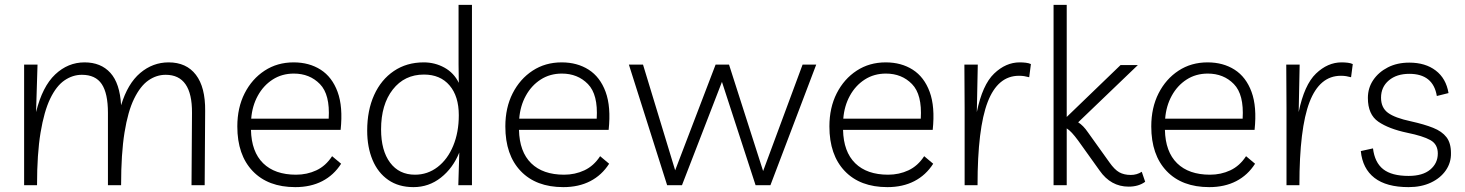

<svg xmlns="http://www.w3.org/2000/svg" viewBox="-20 -760 6012 788"><path d="M79 0V-495H134L128 -300Q154 -405 206.5 -454.5Q259 -504 327 -504Q394 -504 433 -461Q472 -418 477 -328Q504 -417 555.5 -460.5Q607 -504 672 -504Q745 -504 784 -453Q823 -402 822 -305L820 0H766L768 -297Q769 -453 660 -453Q622 -453 589 -430Q556 -407 530.5 -355Q505 -303 491 -216Q477 -129 477 0H423V-297Q423 -377 397.5 -415Q372 -453 316 -453Q278 -453 244.5 -430Q211 -407 186 -355Q161 -303 146.5 -216Q132 -129 132 0Z M1192 8Q1080 8 1017 -58Q954 -124 954 -241Q954 -318 984 -377Q1014 -436 1066 -470Q1118 -504 1185 -504Q1249 -504 1296 -474Q1343 -444 1365.5 -383Q1388 -322 1378 -227H1010Q1012 -137 1060 -90Q1108 -43 1195 -43Q1240 -43 1278.5 -61Q1317 -79 1343 -119L1380 -88Q1350 -41 1302.5 -16.5Q1255 8 1192 8ZM1186 -458Q1137 -458 1099 -433.5Q1061 -409 1038 -367Q1015 -325 1011 -273H1329Q1335 -372 1293 -415Q1251 -458 1186 -458Z M1917 -740V0H1861L1865 -134Q1839 -70 1789.5 -31Q1740 8 1677 8Q1616 8 1573.5 -21.5Q1531 -51 1509 -103.5Q1487 -156 1487 -224Q1487 -307 1515.5 -370Q1544 -433 1596.5 -468.5Q1649 -504 1719 -504Q1765 -504 1804 -482.5Q1843 -461 1863 -420L1862 -495V-740ZM1720 -454Q1640 -454 1592 -392.5Q1544 -331 1544 -229Q1544 -142 1581 -92.5Q1618 -43 1683 -43Q1735 -43 1776 -74.5Q1817 -106 1840 -161.5Q1863 -217 1863 -287Q1863 -365 1825 -409.5Q1787 -454 1720 -454Z M2292 8Q2180 8 2117 -58Q2054 -124 2054 -241Q2054 -318 2084 -377Q2114 -436 2166 -470Q2218 -504 2285 -504Q2349 -504 2396 -474Q2443 -444 2465.5 -383Q2488 -322 2478 -227H2110Q2112 -137 2160 -90Q2208 -43 2295 -43Q2340 -43 2378.5 -61Q2417 -79 2443 -119L2480 -88Q2450 -41 2402.5 -16.5Q2355 8 2292 8ZM2286 -458Q2237 -458 2199 -433.5Q2161 -409 2138 -367Q2115 -325 2111 -273H2429Q2435 -372 2393 -415Q2351 -458 2286 -458Z M3274 -495H3330L3142 0H3081L2943 -424L2779 0H2718L2561 -495H2619L2751 -61L2917 -495H2972L3112 -58Z M3622 8Q3510 8 3447 -58Q3384 -124 3384 -241Q3384 -318 3414 -377Q3444 -436 3496 -470Q3548 -504 3615 -504Q3679 -504 3726 -474Q3773 -444 3795.5 -383Q3818 -322 3808 -227H3440Q3442 -137 3490 -90Q3538 -43 3625 -43Q3670 -43 3708.5 -61Q3747 -79 3773 -119L3810 -88Q3780 -41 3732.5 -16.5Q3685 8 3622 8ZM3616 -458Q3567 -458 3529 -433.5Q3491 -409 3468 -367Q3445 -325 3441 -273H3759Q3765 -372 3723 -415Q3681 -458 3616 -458Z M4204 -443Q4193 -446 4183.5 -447.5Q4174 -449 4162 -449Q4075 -449 4033.5 -341Q3992 -233 3992 0H3939V-317L3938 -495H3993L3989 -300Q4012 -412 4060 -458Q4108 -504 4165 -504Q4178 -504 4190.5 -502.5Q4203 -501 4211 -497Z M4304 0V-740H4358V-280L4579 -493H4650L4405 -258Q4426 -245 4445 -217L4533 -94Q4554 -64 4573.5 -53Q4593 -42 4621 -42Q4646 -42 4666 -55L4680 -14Q4653 6 4612 6Q4539 6 4493 -60L4405 -183Q4391 -202 4379.5 -214.5Q4368 -227 4358 -233V0Z M4943 8Q4831 8 4768 -58Q4705 -124 4705 -241Q4705 -318 4735 -377Q4765 -436 4817 -470Q4869 -504 4936 -504Q5000 -504 5047 -474Q5094 -444 5116.5 -383Q5139 -322 5129 -227H4761Q4763 -137 4811 -90Q4859 -43 4946 -43Q4991 -43 5029.5 -61Q5068 -79 5094 -119L5131 -88Q5101 -41 5053.5 -16.5Q5006 8 4943 8ZM4937 -458Q4888 -458 4850 -433.5Q4812 -409 4789 -367Q4766 -325 4762 -273H5080Q5086 -372 5044 -415Q5002 -458 4937 -458Z M5525 -443Q5514 -446 5504.5 -447.5Q5495 -449 5483 -449Q5396 -449 5354.5 -341Q5313 -233 5313 0H5260V-317L5259 -495H5314L5310 -300Q5333 -412 5381 -458Q5429 -504 5486 -504Q5499 -504 5511.5 -502.5Q5524 -501 5532 -497Z M5761 8Q5670 8 5621 -30Q5572 -68 5565 -140L5615 -151Q5622 -93 5657 -65.5Q5692 -38 5761 -38Q5819 -38 5850 -64Q5881 -90 5881 -130Q5881 -168 5850.5 -185Q5820 -202 5756 -215Q5680 -231 5637 -260.5Q5594 -290 5594 -358Q5594 -399 5616 -431.5Q5638 -464 5676 -483.5Q5714 -503 5764 -503Q5830 -503 5872.5 -470.5Q5915 -438 5925 -378L5877 -366Q5862 -457 5764 -457Q5712 -457 5680 -430Q5648 -403 5648 -359Q5648 -318 5676.5 -297Q5705 -276 5771 -262Q5825 -250 5861.5 -235.5Q5898 -221 5916.5 -197Q5935 -173 5935 -132Q5936 -93 5914 -61Q5892 -29 5852.5 -10.5Q5813 8 5761 8Z"/></svg>

Font: Livvic Light
Style: Regular
Weight: 300
Designer: Jacques Le Bailly, Baron von Fonthausen
Version: Version 1.001; ttfautohint (v1.8.2)